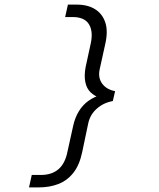

<svg xmlns="http://www.w3.org/2000/svg" viewBox="-20 -718 690 834"><path d="M149 96H106L118 42H157Q205 42 234 17Q263 -8 273 -59L298 -172Q306 -208 323 -235.5Q340 -263 365 -280.5Q390 -298 419 -306L417 -292Q391 -300 373.5 -317Q356 -334 350.5 -362Q345 -390 352 -427L375 -533Q385 -584 365.5 -614Q346 -644 295 -644H263L275 -698H313Q361 -698 393 -678Q425 -658 437.5 -620Q450 -582 437 -526L413 -417Q405 -380 424 -354.5Q443 -329 480 -322L470 -279Q430 -272 400.5 -246Q371 -220 363 -181L337 -57Q325 0 298 33.5Q271 67 233 81.5Q195 96 149 96Z"/></svg>

Font: Azeret Mono ExtraLight
Style: Italic
Weight: 250
Italic angle: -12°
Designer: Martin Vácha
Foundry: Displaay
Version: Version 1.002